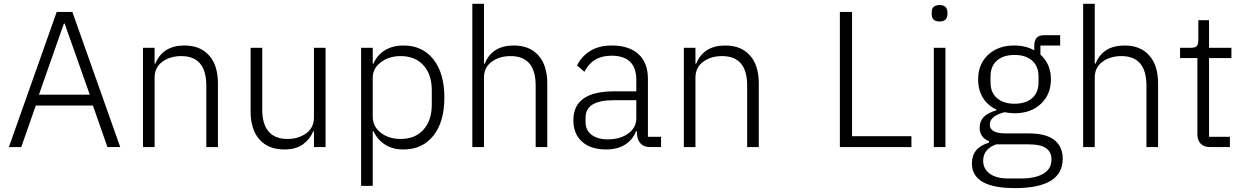

<svg xmlns="http://www.w3.org/2000/svg" viewBox="-20 -760 6425 992"><path d="M25.9 0 272.9 -698.2H354L601.1 0H535.2L460 -214.8H165L89.8 0ZM181.2 -271H443.8L314 -638.2H310.1Z M718.8 0V-513.2H778.8V-431.2H782.7Q820.8 -524.9 933.1 -524.9Q1014.6 -524.9 1060.3 -473.6Q1106 -422.4 1106 -329.1V0H1045.9V-317.9Q1045.9 -470.2 916 -470.2Q859.4 -470.2 819.1 -441.2Q778.8 -412.1 778.8 -358.9V0Z M1448.7 12.2Q1366.7 12.2 1320.8 -39.1Q1274.9 -90.3 1274.9 -184.1V-513.2H1335V-193.8Q1335 -118.2 1368.2 -80.1Q1401.4 -42 1464.8 -42Q1521.5 -42 1561.8 -71Q1602.1 -100.1 1602.1 -153.8V-513.2H1662.1V0H1602.1V-81.1H1598.1Q1581.5 -40.5 1545.2 -14.2Q1508.8 12.2 1448.7 12.2Z M1845.7 200.2V-513.2H1905.8V-431.2H1909.7Q1928.7 -475.6 1968.5 -500.2Q2008.3 -524.9 2064.9 -524.9Q2162.6 -524.9 2219.2 -453.4Q2275.9 -381.8 2275.9 -255.9Q2275.9 -130.4 2219.2 -59.1Q2162.6 12.2 2064.9 12.2Q2008.8 12.2 1969.7 -12.7Q1930.7 -37.6 1909.7 -82H1905.8V200.2ZM2049.8 -42Q2125 -42 2168 -90.1Q2210.9 -138.2 2210.9 -219.2V-293.9Q2210.9 -375 2168 -422.6Q2125 -470.2 2049.8 -470.2Q1990.2 -470.2 1948 -438.5Q1905.8 -406.7 1905.8 -358.9V-158.2Q1905.8 -106 1947.5 -74Q1989.3 -42 2049.8 -42Z M2420.4 0V-740.2H2480.5V-431.2H2484.4Q2522.5 -524.9 2634.8 -524.9Q2716.3 -524.9 2762 -473.6Q2807.6 -422.4 2807.6 -329.1V0H2747.6V-317.9Q2747.6 -470.2 2617.7 -470.2Q2561 -470.2 2520.8 -441.2Q2480.5 -412.1 2480.5 -358.9V0Z M3111.8 12.2Q3031.7 12.2 2987.1 -28.1Q2942.4 -68.4 2942.4 -139.2Q2942.4 -288.1 3152.3 -288.1H3267.6V-347.2Q3267.6 -472.2 3138.7 -472.2Q3042 -472.2 2999.5 -389.2L2961.4 -421.9Q2983.9 -468.3 3029.1 -496.6Q3074.2 -524.9 3140.6 -524.9Q3230.5 -524.9 3279.1 -480Q3327.6 -435.1 3327.6 -353V-53.2H3395.5V0H3339.4Q3279.8 0 3271.5 -62L3270.5 -82H3266.6Q3249 -37.6 3209.5 -12.7Q3169.9 12.2 3111.8 12.2ZM3120.6 -40Q3184.1 -40 3225.8 -70.1Q3267.6 -100.1 3267.6 -148.9V-242.2H3149.4Q3005.4 -242.2 3005.4 -152.8V-128.9Q3005.4 -86.9 3036.6 -63.5Q3067.9 -40 3120.6 -40Z M3513.2 0V-513.2H3573.2V-431.2H3577.1Q3615.2 -524.9 3727.5 -524.9Q3809.1 -524.9 3854.7 -473.6Q3900.4 -422.4 3900.4 -329.1V0H3840.3V-317.9Q3840.3 -470.2 3710.4 -470.2Q3653.8 -470.2 3613.5 -441.2Q3573.2 -412.1 3573.2 -358.9V0Z M4319.3 0V-698.2H4382.3V-56.2H4689V0Z M4835 -648.9Q4793.9 -648.9 4793.9 -686V-696.8Q4793.9 -733.9 4835 -733.9Q4855 -733.9 4865 -723.9Q4875 -713.9 4875 -696.8V-686Q4875 -668.9 4865 -658.9Q4855 -648.9 4835 -648.9ZM4804.7 0V-513.2H4864.7V0Z M5223.6 211.9Q5001.5 211.9 5001.5 84Q5001.5 2.9 5089.4 -22.9V-30.8Q5041.5 -50.3 5041.5 -101.1Q5041.5 -166.5 5128.4 -189.9V-193.8Q5083.5 -214.4 5058.6 -254.6Q5033.7 -294.9 5033.7 -350.1Q5033.7 -428.2 5085 -476.6Q5136.2 -524.9 5220.7 -524.9Q5279.3 -524.9 5323.7 -500V-522.9Q5323.7 -578.1 5372.6 -578.1H5457.5V-524.9H5355.5V-478Q5409.7 -429.2 5409.7 -350.1Q5409.7 -272 5357.9 -223.4Q5306.2 -174.8 5221.7 -174.8Q5200.7 -174.8 5169.4 -180.2Q5093.8 -160.2 5093.8 -116.2Q5093.8 -70.8 5175.8 -70.8H5293.5Q5383.8 -70.8 5427.2 -36.9Q5470.7 -2.9 5470.7 60.1Q5470.7 211.9 5223.6 211.9ZM5221.7 -224.1Q5279.8 -224.1 5312.7 -252.9Q5345.7 -281.7 5345.7 -334V-365.2Q5345.7 -417.5 5312.7 -446.8Q5279.8 -476.1 5221.7 -476.1Q5163.6 -476.1 5130.6 -446.8Q5097.7 -417.5 5097.7 -365.2V-334Q5097.7 -282.2 5130.9 -253.2Q5164.1 -224.1 5221.7 -224.1ZM5189.5 162.1H5254.4Q5329.1 162.1 5370.8 137.5Q5412.6 112.8 5412.6 64Q5412.6 25.9 5385 5.9Q5357.4 -14.2 5293.5 -14.2H5127.4Q5059.6 9.8 5059.6 70.8Q5059.6 111.3 5092.8 136.7Q5126 162.1 5189.5 162.1Z M5576.2 0V-740.2H5636.2V-431.2H5640.1Q5678.2 -524.9 5790.5 -524.9Q5872.1 -524.9 5917.7 -473.6Q5963.4 -422.4 5963.4 -329.1V0H5903.3V-317.9Q5903.3 -470.2 5773.4 -470.2Q5716.8 -470.2 5676.5 -441.2Q5636.2 -412.1 5636.2 -358.9V0Z M6232.4 0Q6200.7 0 6183.6 -17.6Q6166.5 -35.2 6166.5 -65.9V-460H6077.1V-513.2H6133.3Q6154.8 -513.2 6163.1 -521.7Q6171.4 -530.3 6171.4 -551.8V-655.8H6226.6V-513.2H6342.3V-460H6226.6V-53.2H6334.5V0Z"/></svg>

Font: Anuphan Light
Style: Regular
Weight: 300
Designer: Mike Abbink, Paul van der Laan, Pieter van Rosmalen, Mint Tantisuwanna
Foundry: Bold Monday; Cadson Demak
Version: Version 3.002;hotconv 1.0.109;makeotfexe 2.5.65596